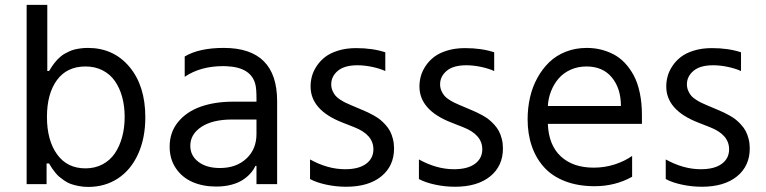

<svg xmlns="http://www.w3.org/2000/svg" viewBox="-20 -747 3109 779"><path d="M88.1 0V-727.3H171.9V-458.8H179Q179.7 -459.9 184.8 -468Q190 -476.2 192.3 -479.6Q194.6 -483 201 -491.5Q207.4 -500 211.8 -504.3Q216.3 -508.5 224.6 -516.2Q233 -523.8 240.4 -527.9Q247.9 -532 258.9 -537.5Q269.9 -543 281.1 -545.8Q292.3 -548.7 306.6 -550.6Q321 -552.6 336.6 -552.6Q440.7 -552.6 505.1 -475.9Q569.6 -399.1 569.6 -271.3Q569.6 -186.1 540.1 -121.6Q510.7 -57.2 458.3 -22.9Q405.9 11.4 338.1 11.4Q317.1 11.4 298.5 7.6Q279.8 3.9 266.5 -0.9Q253.2 -5.7 239.9 -15.1Q226.6 -24.5 219.5 -30.5Q212.4 -36.6 202.9 -48.5Q193.5 -60.4 190.9 -64.6Q188.2 -68.9 181.5 -79.9Q179.7 -82.7 179 -83.8H169V0ZM170.5 -272.7Q170.5 -177.9 211.5 -120.9Q252.5 -63.9 326.7 -63.9Q365.1 -63.9 395.8 -80.1Q426.5 -96.2 445.8 -124.6Q465.2 -153.1 475.5 -190.9Q485.8 -228.7 485.8 -272.7Q485.8 -316.4 475.7 -353.3Q465.6 -390.3 446.2 -418.1Q426.8 -446 396.3 -461.6Q365.8 -477.3 326.7 -477.3Q251.4 -477.3 210.9 -421.9Q170.5 -366.5 170.5 -272.7Z M857.2 9.9Q803.3 9.9 761 -8.5Q718.8 -27 693.5 -64.3Q668.3 -101.6 668.3 -152Q668.3 -210.2 702.6 -252.1Q736.9 -294 794.4 -314.3Q851.9 -334.5 926.1 -334.5H1020.6V-347.3Q1020.6 -386.7 1016.3 -403.8Q999.3 -474.1 899.5 -478.3Q892.8 -478.7 885.7 -478.7Q793.3 -478.7 729.4 -435.4V-517.8Q787.6 -552.6 887.8 -552.6Q1104.4 -552.6 1104.4 -336.6V0H1020.6V-73.9H1016.3Q1008.5 -57.2 995.7 -43Q983 -28.8 964 -16.5Q945 -4.3 917.6 2.8Q890.3 9.9 857.2 9.9ZM872.2 -65.3Q938.6 -65.3 979.6 -103.5Q1020.6 -141.7 1020.6 -203.1V-262.1H921.9Q842 -262.1 797.1 -232.2Q752.1 -202.4 752.1 -155.5Q752.1 -115.1 785.2 -90.2Q818.2 -65.3 872.2 -65.3Z M1384.2 10.7Q1343.4 10.7 1303.6 2.1Q1263.8 -6.4 1237.9 -20.6V-100.1Q1309.7 -60.4 1380 -60.4Q1435.7 -60.4 1465.4 -82.4Q1495 -104.4 1495 -141.3Q1495 -200.6 1417.6 -230.8L1370.7 -249.3Q1240.1 -299.7 1240.1 -396.3Q1240.1 -417.3 1245.7 -438Q1251.4 -458.8 1265.3 -479.6Q1279.1 -500.4 1299.7 -516.2Q1320.3 -532 1352.6 -541.9Q1384.9 -551.8 1424.7 -551.8Q1492.2 -551.8 1543.3 -534.8V-458.8Q1520.6 -469.1 1489.5 -475.7Q1458.5 -482.2 1430.4 -482.2Q1377.5 -482.2 1350.7 -459.7Q1323.9 -437.1 1323.9 -404.8Q1323.9 -390.3 1329.5 -377.8Q1335.2 -365.4 1342.2 -357.6Q1349.1 -349.8 1362 -341.6Q1375 -333.5 1382.1 -330.3Q1389.2 -327.1 1402.7 -321L1449.6 -301.1Q1463.4 -295.1 1473.2 -290.7Q1483 -286.2 1497.7 -277.9Q1512.4 -269.5 1522.5 -261.4Q1532.7 -253.2 1544 -240.8Q1555.4 -228.3 1562.5 -214.8Q1569.6 -201.3 1574.2 -183.2Q1578.8 -165.1 1578.8 -144.9Q1578.8 -73.5 1527 -31.4Q1475.1 10.7 1384.2 10.7Z M1826 10.7Q1785.2 10.7 1745.4 2.1Q1705.6 -6.4 1679.7 -20.6V-100.1Q1751.4 -60.4 1821.7 -60.4Q1877.5 -60.4 1907.1 -82.4Q1936.8 -104.4 1936.8 -141.3Q1936.8 -200.6 1859.4 -230.8L1812.5 -249.3Q1681.8 -299.7 1681.8 -396.3Q1681.8 -417.3 1687.5 -438Q1693.2 -458.8 1707 -479.6Q1720.9 -500.4 1741.5 -516.2Q1762.1 -532 1794.4 -541.9Q1826.7 -551.8 1866.5 -551.8Q1933.9 -551.8 1985.1 -534.8V-458.8Q1962.4 -469.1 1931.3 -475.7Q1900.2 -482.2 1872.2 -482.2Q1819.2 -482.2 1792.4 -459.7Q1765.6 -437.1 1765.6 -404.8Q1765.6 -390.3 1771.3 -377.8Q1777 -365.4 1783.9 -357.6Q1790.8 -349.8 1803.8 -341.6Q1816.8 -333.5 1823.9 -330.3Q1831 -327.1 1844.5 -321L1891.3 -301.1Q1905.2 -295.1 1915 -290.7Q1924.7 -286.2 1939.5 -277.9Q1954.2 -269.5 1964.3 -261.4Q1974.4 -253.2 1985.8 -240.8Q1997.2 -228.3 2004.3 -214.8Q2011.4 -201.3 2016 -183.2Q2020.6 -165.1 2020.6 -144.9Q2020.6 -73.5 1968.8 -31.4Q1916.9 10.7 1826 10.7Z M2584.5 -279.8V-244.3H2202.8Q2206 -158.4 2255.3 -112.6Q2304.7 -66.8 2388.5 -66.8Q2433.2 -66.8 2473.5 -79.7Q2513.8 -92.7 2544.7 -114.3V-29.8Q2475.9 8.5 2392.8 8.5Q2325.6 8.5 2273.3 -11.5Q2220.9 -31.6 2187.9 -68Q2154.8 -104.4 2137.8 -153.8Q2120.7 -203.1 2120.7 -262.8Q2120.7 -308.6 2130.3 -351.2Q2139.9 -393.8 2160 -430.4Q2180 -467 2208.1 -494.3Q2236.2 -521.7 2275.4 -537.1Q2314.6 -552.6 2360.8 -552.6Q2389.6 -552.6 2416.2 -546.3Q2442.8 -540.1 2468.2 -527.2Q2493.6 -514.2 2514.6 -492.2Q2535.5 -470.2 2551.3 -440.9Q2567.1 -411.6 2575.8 -370.4Q2584.5 -329.2 2584.5 -279.8ZM2202.8 -316.8H2499.3Q2499.3 -388.1 2462.5 -432.7Q2425.8 -477.3 2359.4 -477.3Q2324.6 -477.3 2295.5 -464.3Q2266.3 -451.3 2247 -429Q2227.6 -406.6 2216.1 -377.8Q2204.5 -349.1 2202.8 -316.8Z M2827.4 10.7Q2786.6 10.7 2746.8 2.1Q2707 -6.4 2681.1 -20.6V-100.1Q2752.8 -60.4 2823.2 -60.4Q2878.9 -60.4 2908.6 -82.4Q2938.2 -104.4 2938.2 -141.3Q2938.2 -200.6 2860.8 -230.8L2813.9 -249.3Q2683.2 -299.7 2683.2 -396.3Q2683.2 -417.3 2688.9 -438Q2694.6 -458.8 2708.5 -479.6Q2722.3 -500.4 2742.9 -516.2Q2763.5 -532 2795.8 -541.9Q2828.1 -551.8 2867.9 -551.8Q2935.4 -551.8 2986.5 -534.8V-458.8Q2963.8 -469.1 2932.7 -475.7Q2901.6 -482.2 2873.6 -482.2Q2820.7 -482.2 2793.9 -459.7Q2767 -437.1 2767 -404.8Q2767 -390.3 2772.7 -377.8Q2778.4 -365.4 2785.3 -357.6Q2792.3 -349.8 2805.2 -341.6Q2818.2 -333.5 2825.3 -330.3Q2832.4 -327.1 2845.9 -321L2892.8 -301.1Q2906.6 -295.1 2916.4 -290.7Q2926.1 -286.2 2940.9 -277.9Q2955.6 -269.5 2965.7 -261.4Q2975.9 -253.2 2987.2 -240.8Q2998.6 -228.3 3005.7 -214.8Q3012.8 -201.3 3017.4 -183.2Q3022 -165.1 3022 -144.9Q3022 -73.5 2970.2 -31.4Q2918.3 10.7 2827.4 10.7Z"/></svg>

Font: TID UI
Style: Regular
Weight: 400
Designer: The TID Project Authors
Foundry: Bakken & Bæck
Version: Version 1.001;hotconv 1.0.109;makeotfexe 2.5.65596